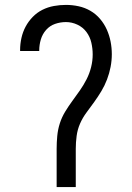

<svg xmlns="http://www.w3.org/2000/svg" viewBox="-20 -763 540 783"><path d="M211 0V-156Q211 -182 213.5 -208.5Q216 -235 224 -260Q232 -285 246 -308Q260 -331 275.5 -352Q291 -373 306 -394.5Q321 -416 333 -439.5Q345 -463 351.5 -489Q358 -515 358 -541Q358 -565 352.5 -589Q347 -613 332.5 -632.5Q318 -652 295.5 -662.5Q273 -673 249 -673Q226 -673 204.5 -665.5Q183 -658 168 -641Q153 -624 146.5 -602Q140 -580 140 -558V-555H62V-559Q62 -584 67.5 -608.5Q73 -633 84.5 -654.5Q96 -676 113.5 -694Q131 -712 153 -723Q175 -734 199.5 -738.5Q224 -743 249 -743Q275 -743 300.5 -737.5Q326 -732 348.5 -719Q371 -706 388 -686Q405 -666 415.5 -642.5Q426 -619 431 -593.5Q436 -568 436 -542Q436 -516 431 -490Q426 -464 416.5 -439Q407 -414 393.5 -391.5Q380 -369 364.5 -347.5Q349 -326 333 -304.5Q317 -283 306.5 -259Q296 -235 292.5 -208.5Q289 -182 289 -156V0Z"/></svg>

Font: Iosevka MaddieWtf
Style: Regular
Weight: 400
Monospace: yes
Designer: Belleve Invis
Foundry: Belleve Invis
Version: Version 31.3.0; ttfautohint (v1.8.3)